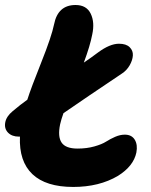

<svg xmlns="http://www.w3.org/2000/svg" viewBox="-31 -740 599 760"><path d="M43.9 -199.2Q16.1 -199.2 0.7 -215.1Q-14.6 -231 -10.3 -255.1Q-5.9 -279.3 19 -299.8Q51.3 -327.1 77.1 -345.2Q91.8 -391.6 132.6 -493.7Q173.3 -595.7 183.1 -644Q198.2 -720.2 268.1 -720.2Q311.5 -720.2 328.1 -685.8Q344.7 -651.4 334 -603Q325.7 -559.1 300.8 -492.2Q331.1 -512.7 356.9 -532.2Q403.8 -566.9 439.9 -566.9Q468.3 -566.9 482.2 -553.2Q496.1 -539.6 494.9 -520.5Q493.7 -501.5 482.2 -481.4Q470.7 -461.4 452.1 -449.2Q305.7 -351.1 220.2 -292Q211.4 -267.6 207 -248Q196.8 -199.2 212.9 -175.5Q229 -151.9 275.9 -151.9Q312.5 -151.9 342.5 -160.4Q372.6 -168.9 388.9 -179.4Q405.3 -189.9 425 -198.5Q444.8 -207 462.9 -207Q490.2 -207 502.4 -187Q514.6 -167 508.8 -136.2Q497.6 -82.5 436 -43.9Q361.8 0 258.8 0Q150.9 0 97.4 -50.5Q43.9 -101.1 47.9 -199.2Z"/></svg>

Font: Shantell Sans Bouncy
Style: Bold Italic
Weight: 700
Italic angle: -11.31°
Designer: Stephen Nixon, Anya Danilova, Shantell Martin
Foundry: Arrow Type
Version: Version 1.006;[9816181b4]